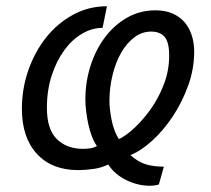

<svg xmlns="http://www.w3.org/2000/svg" viewBox="-20 -532 674 614"><path d="M308 -443Q275 -443 243 -424.5Q211 -406 186 -372Q161 -338 145.5 -291Q130 -244 130 -187Q130 -118 162 -87Q194 -56 245 -56Q256 -56 267.5 -57.5Q279 -59 290 -65Q281 -77 274 -95.5Q267 -114 262.5 -134.5Q258 -155 255.5 -176Q253 -197 253 -214Q253 -269 269 -320Q285 -371 314.5 -411Q344 -451 385.5 -475Q427 -499 477 -499Q509 -499 532.5 -488.5Q556 -478 571 -460Q586 -442 593.5 -418Q601 -394 601 -367Q601 -311 581.5 -257.5Q562 -204 532 -159Q502 -114 466 -81.5Q430 -49 397 -36Q423 -13 448 -6Q473 1 504 1L488 58Q481 60 474 61Q467 62 459 62Q421 62 384 44Q347 26 326 -6Q304 5 277.5 8.5Q251 12 230 12Q146 12 98 -40Q50 -92 50 -184Q50 -248 70.5 -307Q91 -366 127 -411.5Q163 -457 213 -484.5Q263 -512 322 -512ZM330 -209Q330 -183 337 -148Q344 -113 360 -87Q382 -97 410 -123Q438 -149 463 -184.5Q488 -220 504.5 -263.5Q521 -307 521 -354Q521 -397 506.5 -414Q492 -431 463 -431Q434 -431 409.5 -412.5Q385 -394 367.5 -363.5Q350 -333 340 -292.5Q330 -252 330 -209Z"/></svg>

Font: PT Sans
Style: Italic
Weight: 400
Italic angle: -12°
Designer: A.Korolkova, O.Umpeleva, V.Yefimov
Foundry: ParaType Ltd
Version: Version 2.003W OFL